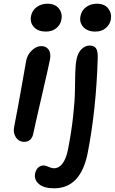

<svg xmlns="http://www.w3.org/2000/svg" viewBox="-20 -769 618 1033"><path d="M226.1 -599.1Q185.1 -599.1 162.6 -623.3Q140.1 -647.5 147 -683.1Q152.8 -712.9 177.5 -731Q202.1 -749 234.9 -749Q276.9 -749 297.1 -722.7Q317.4 -696.3 310.1 -663.1Q306.2 -637.7 284.2 -618.4Q262.2 -599.1 226.1 -599.1ZM492.2 -599.1Q451.2 -599.1 428.5 -623.5Q405.8 -647.9 413.1 -683.1Q418.9 -712.9 443.6 -731Q468.3 -749 501 -749Q543 -749 562.7 -722.7Q582.5 -696.3 576.2 -663.1Q571.3 -637.7 549.6 -618.4Q527.8 -599.1 492.2 -599.1ZM271 244.1Q216.3 244.1 189.5 221.2Q162.6 198.2 168.9 164.1Q173.3 143.6 185.8 132.3Q198.2 121.1 215.8 121.1Q225.6 121.1 241.5 128.7Q257.3 136.2 271 136.2Q296.9 136.2 316.2 111.1Q335.4 85.9 345.2 38.1Q364.3 -58.1 373.5 -144Q382.8 -230 383.1 -278.6Q383.3 -327.1 384.8 -374.8Q386.2 -422.4 392.1 -451.2Q399.9 -487.3 419.7 -505.6Q439.5 -523.9 461.9 -523.9Q485.4 -523.9 495.8 -510.3Q506.3 -496.6 505.9 -460Q498 -181.2 451.2 57.1Q413.1 244.1 271 244.1ZM110.8 -5.9Q81.5 -5.9 65.4 -30.3Q49.3 -54.7 56.2 -86.9Q78.6 -201.7 97.2 -308.6Q115.7 -415.5 121.1 -443.8Q127.4 -475.1 151.6 -498Q175.8 -521 202.1 -521Q228 -521 241.5 -502.2Q254.9 -483.4 249 -449.2Q241.7 -411.6 204.1 -249.5Q166.5 -87.4 159.2 -50.8Q155.3 -29.8 142.6 -17.8Q129.9 -5.9 110.8 -5.9Z"/></svg>

Font: Shantell Sans Bouncy
Style: Italic
Weight: 500
Italic angle: -11.31°
Designer: Stephen Nixon, Anya Danilova, Shantell Martin
Foundry: Arrow Type
Version: Version 1.006;[9816181b4]